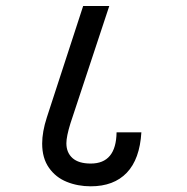

<svg xmlns="http://www.w3.org/2000/svg" viewBox="-20 -638 640 658"><path d="M124.5 -146Q124.5 -186 140.5 -235.5L265 -617.5H354.5L221.5 -215.5Q207.5 -170.5 207.5 -147Q207.5 -115 228.5 -96.2Q249.5 -77.5 291 -77.5Q378 -77.5 379.5 -184.5H464.5Q459 -92.5 414.5 -46Q370 0.5 291 0.5Q246.5 0.5 208.8 -14.8Q171 -30 147.8 -63Q124.5 -96 124.5 -146Z"/></svg>

Font: JuliaMono SemiBold
Style: Regular
Weight: 600
Monospace: yes
Designer: cormullion
Foundry: corm
Version: Version 0.055; ttfautohint (v1.8.4)